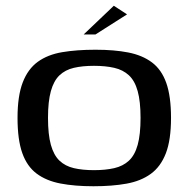

<svg xmlns="http://www.w3.org/2000/svg" viewBox="-20 -641 656 668"><path d="M305 7Q240 7 190.5 -2.5Q141 -12 107.5 -37Q74 -62 57.5 -108.5Q41 -155 41 -231Q41 -307 59 -354Q77 -401 111.5 -426Q146 -451 196.5 -459.5Q247 -468 312 -468Q377 -468 426 -458.5Q475 -449 508.5 -424Q542 -399 558.5 -352.5Q575 -306 575 -231Q575 -154 557 -107.5Q539 -61 504.5 -36Q470 -11 420 -2Q370 7 305 7ZM307 -49Q347 -49 377.5 -56Q408 -63 428.5 -82Q449 -101 459 -137Q469 -173 469 -231Q469 -288 459 -324Q449 -360 428.5 -379Q408 -398 377.5 -405Q347 -412 307 -412Q267 -412 237 -405Q207 -398 187 -379Q167 -360 157 -324Q147 -288 147 -231Q147 -173 157 -137Q167 -101 187 -82Q207 -63 237 -56Q267 -49 307 -49ZM271 -521 376 -621 422 -591 312 -521Z"/></svg>

Font: Genos Thin Medium
Style: Regular
Weight: 500
Version: Version 1.010